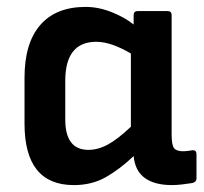

<svg xmlns="http://www.w3.org/2000/svg" viewBox="-20 -524 591 556"><path d="M194 12Q51 12 51 -166V-299Q51 -399 96.5 -451.5Q142 -504 228 -504Q265 -504 303 -489Q341 -474 367 -453V-480Q367 -492 379 -492H465Q477 -492 477 -480V-135Q477 -104 484 -95Q491 -86 510 -86Q517 -86 524 -87Q531 -88 538 -89Q549 -89 549 -78V-7Q549 3 537 6Q524 8 508 10Q492 12 478 12Q428 12 399.5 -8.5Q371 -29 367 -72Q327 -34 286.5 -11Q246 12 194 12ZM169 -178Q169 -90 236 -90Q264 -90 292.5 -105.5Q321 -121 359 -157V-369Q334 -384 308 -393.5Q282 -403 259 -403Q169 -403 169 -290Z"/></svg>

Font: Sofia Sans
Style: Bold
Weight: 700
Designer: Botio Nikoltchev, Ani Petrova
Foundry: lettersoup
Version: Version 4.100; ttfautohint (v1.8.4.7-5d5b)